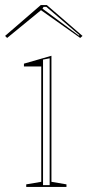

<svg xmlns="http://www.w3.org/2000/svg" viewBox="-40 -734 344 754"><path d="M63 0V-10L122 -20V-473H54V-484L162 -515V-20L221 -10V0ZM129 -7H155V-505L129 -500ZM-12 -585 -20 -593 120 -714H144L284 -593L275 -585L121 -694ZM272 -596 142 -707H131L127 -700L270 -594Z"/></svg>

Font: Kalnia Glaze Thin ExtraLight
Style: Regular
Weight: 250
Version: Version 1.110